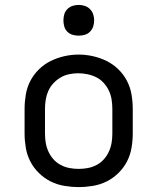

<svg xmlns="http://www.w3.org/2000/svg" viewBox="-20 -753 640 781"><path d="M300 8Q271 8 241.5 3Q212 -2 186 -15Q160 -28 138.5 -49Q117 -70 103.5 -96Q90 -122 85 -151.5Q80 -181 80 -210V-310Q80 -339 85 -368.5Q90 -398 103.5 -424Q117 -450 138.5 -471Q160 -492 186.5 -505Q213 -518 242 -524.5Q271 -531 300 -531Q329 -531 358 -524.5Q387 -518 413.5 -505Q440 -492 461.5 -471Q483 -450 496.5 -424Q510 -398 515 -368.5Q520 -339 520 -310V-210Q520 -181 515 -151.5Q510 -122 496.5 -96Q483 -70 461.5 -49Q440 -28 414 -15Q388 -2 358.5 3Q329 8 300 8ZM300 -66Q319 -66 337.5 -69.5Q356 -73 373 -82Q390 -91 402.5 -105Q415 -119 423 -136.5Q431 -154 434 -172.5Q437 -191 437 -210V-310Q437 -329 434 -348Q431 -367 423 -384Q415 -401 402 -415.5Q389 -430 372 -438.5Q355 -447 336 -451Q317 -455 298 -455Q279 -455 260.5 -451Q242 -447 226 -437.5Q210 -428 197 -414Q184 -400 176.5 -383Q169 -366 166 -347.5Q163 -329 163 -310V-210Q163 -191 166 -172.5Q169 -154 177 -136.5Q185 -119 197.5 -105Q210 -91 227 -82Q244 -73 262.5 -69.5Q281 -66 300 -66ZM300 -608Q287 -608 275 -611.5Q263 -615 254 -624Q245 -633 241.5 -645Q238 -657 238 -670Q238 -683 241.5 -695Q245 -707 254 -716Q263 -725 275 -729Q287 -733 300 -733Q313 -733 325 -729Q337 -725 346 -716Q355 -707 359 -695Q363 -683 363 -670Q363 -657 359 -645Q355 -633 346 -624Q337 -615 325 -611.5Q313 -608 300 -608Z"/></svg>

Font: Zed Sans Extended
Style: Regular
Weight: 400
Width: 7
Designer: Belleve Invis
Foundry: Belleve Invis
Version: Version 1.0.0; ttfautohint (v1.8.4)